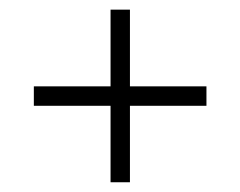

<svg xmlns="http://www.w3.org/2000/svg" viewBox="-20 -538 496 396"><path d="M248 -359.9H405.8V-319.8H248V-162.1H208V-319.8H49.8V-359.9H208V-518.1H248Z"/></svg>

Font: Margherita
Style: Regular
Weight: 400
Designer: James Puckett
Foundry: Dunwich Type Founders
Version: Version 1.008;hotconv 1.0.109;makeotfexe 2.5.65596